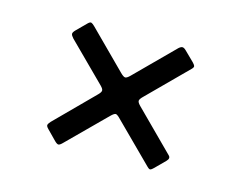

<svg xmlns="http://www.w3.org/2000/svg" viewBox="-58 -632 625 497"><g transform="rotate(15 254.0 -383.0)"><path d="M265.5 -441 363.5 -539Q369.5 -545.5 374.5 -546.8Q379.5 -548 386 -541.5L411.5 -516.5Q416.5 -511.5 417.8 -508Q419 -504.5 414 -499.5L312 -397.5Q303 -389 302.5 -384.2Q302 -379.5 310 -371.5L414 -267.5Q421 -261 412 -252L386 -226Q380.5 -220.5 377.5 -219.8Q374.5 -219 369 -224.5L268 -325Q259 -334.5 254.8 -335.2Q250.5 -336 241 -326.5L141 -227Q134.5 -220.5 130.8 -220.5Q127 -220.5 120.5 -227L95.5 -252.5Q89.5 -258.5 90.2 -262.2Q91 -266 96.5 -272L197 -373Q204 -380 204.2 -384.5Q204.5 -389 197 -396.5L97.5 -495.5Q91.5 -502 91 -506.2Q90.5 -510.5 97.5 -517.5L122.5 -542.5Q128.5 -548.5 132 -547.2Q135.5 -546 141.5 -540L240 -441.5Q248.5 -433 253 -433Q257.5 -433 265.5 -441Z"/></g></svg>

Font: Besley* Medium
Style: Regular
Weight: 500
Designer: Owen Earl
Foundry: indestructible type*
Version: Version 3.000; ttfautohint (v1.8.3)